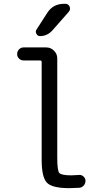

<svg xmlns="http://www.w3.org/2000/svg" viewBox="-20 -980 540 1010"><path d="M323.2 -960Q339.8 -960 346.2 -945.3Q352.5 -930.7 341.8 -918L255.9 -820.3Q228.5 -790 190.4 -790Q177.7 -790 171.4 -802.2Q165 -814.5 171.9 -824.2L228.5 -912.1Q258.8 -960 317.4 -960ZM103.5 -662.1Q89.8 -662.1 80.1 -671.9Q70.3 -681.6 70.3 -695.8Q70.3 -710 80.1 -720.2Q89.8 -730.5 103.5 -730.5H223.6Q247.1 -730.5 264.2 -713.4Q281.2 -696.3 281.2 -672.9V-150.4Q281.2 -84 291.5 -70.8Q301.8 -57.6 355.5 -57.6Q367.2 -57.6 394.5 -59.6Q408.2 -61.5 418.9 -51.8Q429.7 -42 429.7 -29.3Q429.7 -14.6 420.4 -3.9Q411.1 6.8 396.5 7.8Q362.3 9.8 344.7 9.8Q254.9 9.8 227.1 -18.6Q199.2 -46.9 199.2 -139.6V-653.3Q199.2 -662.1 190.4 -662.1Z"/></svg>

Font: Rounded Mgen+ 1m regular
Style: Regular
Weight: 400
Designer: [Source Han Sans]
Ryoko NISHIZUKA  (kana & ideographs); Paul D. Hunt (Latin, Greek & Cyrillic); Wenlong ZHANG  (bopomofo
Version: Version 1.059.20150602